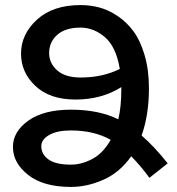

<svg xmlns="http://www.w3.org/2000/svg" viewBox="-20 -728 699 758"><path d="M459 -377V-384Q381 -335 278 -335Q177 -335 120 -388.5Q63 -442 63 -516Q63 -593 126 -650.5Q189 -708 298 -708Q336 -708 372 -698.5Q408 -689 444 -665Q480 -641 507 -604.5Q534 -568 551 -510Q568 -452 568 -379Q568 -274 539 -193Q589 -150 642 -83L570 -26Q534 -75 498 -111Q453 -47 388.5 -18.5Q324 10 260 10Q151 10 91 -37.5Q31 -85 31 -148Q31 -208 91.5 -251.5Q152 -295 260 -295Q370 -295 447 -257Q459 -306 459 -377ZM143 -151Q143 -119 171.5 -98.5Q200 -78 260 -78Q302 -78 344.5 -100.5Q387 -123 417 -176Q351 -213 260 -213Q205 -213 174 -195Q143 -177 143 -151ZM174 -519Q174 -478 206 -450Q238 -422 298 -422Q386 -422 453 -456Q438 -544 394 -581.5Q350 -619 298 -619Q238 -619 206 -590.5Q174 -562 174 -519Z"/></svg>

Font: LT Superior Semi-bold
Style: Regular
Weight: 600
Designer: Daniel Lyons
Foundry: LyonsType
Version: Version 1.0